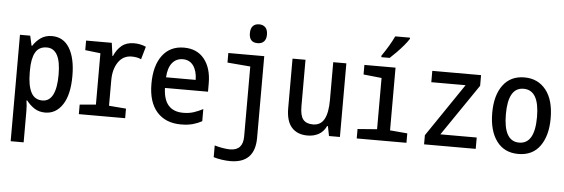

<svg xmlns="http://www.w3.org/2000/svg" viewBox="-58 -961 4116 1400"><g transform="rotate(5 2000.0 -261.0)"><path d="M56 240V-539H131L147 -467H152Q174 -502 208 -526Q242 -550 290 -550Q374 -550 418.5 -476.5Q463 -403 463 -273Q463 -136 415 -63Q367 10 288 10Q242 10 208.5 -12Q175 -34 151 -66H145Q148 -50 149.5 -28.5Q151 -7 151 13V240ZM260 -76Q311 -76 336.5 -126.5Q362 -177 362 -273Q362 -370 336 -417Q310 -464 260 -464Q202 -464 176.5 -419Q151 -374 151 -290V-270Q151 -177 177 -126.5Q203 -76 260 -76Z M534 0V-70L652 -80V-456L540 -469V-539H728L741 -444H745Q765 -492 800 -521Q835 -550 890 -550Q912 -550 933.5 -546Q955 -542 978 -532L951 -438Q936 -446 917 -449Q898 -452 882 -452Q819 -452 783.5 -399.5Q748 -347 748 -267V-80L873 -70V0Z M1282 10Q1169 10 1105.5 -61.5Q1042 -133 1042 -267Q1042 -400 1098.5 -475Q1155 -550 1256 -550Q1352 -550 1405 -484Q1458 -418 1458 -306V-245H1143Q1148 -76 1291 -76Q1334 -76 1368.5 -87.5Q1403 -99 1435 -116V-27Q1404 -10 1367.5 0Q1331 10 1282 10ZM1361 -323Q1360 -388 1332.5 -426.5Q1305 -465 1255 -465Q1207 -465 1177.5 -429Q1148 -393 1144 -323Z M1787 -629Q1725 -629 1725 -697Q1725 -732 1741.5 -749.5Q1758 -767 1787 -767Q1816 -767 1833 -749.5Q1850 -732 1850 -697Q1850 -663 1833 -646Q1816 -629 1787 -629ZM1663 245Q1633 245 1600 240Q1567 235 1541 227V141Q1567 149 1599 154.5Q1631 160 1654 160Q1749 160 1749 57V-455L1581 -469V-539H1844V58Q1844 245 1663 245Z M2208 10Q2133 10 2092 -36Q2051 -82 2051 -177V-539H2146V-199Q2146 -130 2169 -102Q2192 -74 2241 -74Q2297 -74 2323 -121.5Q2349 -169 2349 -261V-539H2445V0H2365L2351 -71H2345Q2326 -30 2290.5 -10Q2255 10 2208 10Z M2568 0V-69L2710 -80V-455L2577 -469V-539H2805V-80L2932 -69V0ZM2695 -617Q2751 -698 2783 -766H2891V-757Q2878 -736 2854.5 -708Q2831 -680 2804 -652.5Q2777 -625 2756 -606H2695Z M3061 0V-67L3325 -456H3074V-539H3431V-461L3173 -83H3439V0Z M3751 10Q3648 10 3592 -66Q3536 -142 3536 -272Q3536 -401 3591.5 -475.5Q3647 -550 3748 -550Q3847 -550 3905.5 -477Q3964 -404 3964 -269Q3964 -142 3909.5 -66Q3855 10 3751 10ZM3750 -73Q3864 -73 3864 -270Q3864 -467 3749 -467Q3636 -467 3636 -271Q3636 -73 3750 -73Z"/></g></svg>

Font: Noto Sans Mono ExtraCondensed Medium
Style: Regular
Weight: 500
Width: 2
Designer: Monotype Design Team
Foundry: Monotype Imaging Inc.
Version: Version 2.014